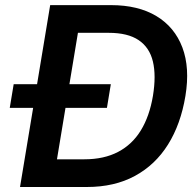

<svg xmlns="http://www.w3.org/2000/svg" viewBox="-20 -748 783 768"><path d="M327.1 0H122.6L140.6 -110.8H317.4Q396 -110.8 452.4 -140.4Q508.8 -169.9 543.5 -226.6Q578.1 -283.2 591.8 -364.7Q605 -445.8 591.6 -502Q578.1 -558.1 534.7 -587.4Q491.2 -616.7 415 -616.7H221.2L239.3 -727.5H424.3Q532.7 -727.5 605.7 -683.6Q678.7 -639.6 709.5 -558.1Q740.2 -476.6 721.7 -364.3Q703.1 -251.5 652.1 -169.9Q601.1 -88.4 519.5 -44.2Q438 0 327.1 0ZM310.1 -727.5 189.5 0H60.1L180.7 -727.5ZM19 -316.4 34.7 -411.1H423.3L407.7 -316.4Z"/></svg>

Font: Inter 28pt SemiBold
Style: Italic
Weight: 600
Italic angle: -9.3988°
Designer: Rasmus Andersson
Foundry: rsms
Version: Version 4.001;git-66647c0bb